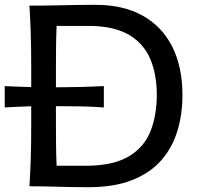

<svg xmlns="http://www.w3.org/2000/svg" viewBox="-33 -780 835 804"><path d="M90.3 0Q94.2 -62.5 95.9 -120.8Q97.7 -179.2 97.7 -249.5V-335Q71.3 -334 43.5 -333Q15.6 -332 -13.2 -330.1V-419.4Q15.6 -418 43.5 -417Q71.3 -416 97.7 -415.5V-503.9Q97.7 -575.2 95.9 -634Q94.2 -692.9 90.3 -756.3Q163.1 -756.3 229.5 -758.1Q295.9 -759.8 366.7 -759.8Q483.4 -759.8 564.7 -714.4Q646 -668.9 688.5 -584.2Q731 -499.5 731 -381.3Q731 -301.3 709.7 -231.4Q688.5 -161.6 642.1 -108.6Q595.7 -55.7 520.5 -25.9Q445.3 3.9 337.4 3.9Q265.6 3.9 209.2 2Q152.8 0 90.3 0ZM204.1 -85.9H337.9Q447.3 -88.4 509.5 -127Q571.8 -165.5 597.7 -231.7Q623.5 -297.9 623.5 -382.8Q623.5 -469.7 595.9 -533.7Q568.4 -597.7 508.1 -633.5Q447.8 -669.4 349.1 -671.4H204.1Q202.1 -627 201.7 -582Q201.2 -537.1 201.2 -483.4V-414.6H219.2Q259.8 -414.6 306.2 -415.8Q352.5 -417 401.9 -419.4V-330.1Q352.5 -333.5 306.2 -334.5Q259.8 -335.4 219.2 -335.4H201.2V-270.5Q201.2 -218.3 201.7 -174.3Q202.1 -130.4 204.1 -85.9Z"/></svg>

Font: Pinar-DS1-FD Medium
Style: Regular
Weight: 500
Designer: Amin Abedi
Version: Version 3.000